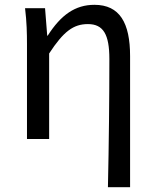

<svg xmlns="http://www.w3.org/2000/svg" viewBox="-20 -577 644 797"><path d="M428 200H520V-344C520 -482 477 -557 372 -557C292 -557 233 -515 178 -429H176L167 -543H84C91 -486 92 -438 92 -394V0H184V-355C244 -447 285 -477 345 -477C409 -477 434 -434 434 -332C434 -176 432 23 428 200Z"/></svg>

Font: Noto Sans KR
Style: Regular
Weight: 400
Designer: Ryoko NISHIZUKA 西塚涼子 (kana, bopomofo & ideographs); Paul D. Hunt (Latin, Greek & Cyrillic); Sandoll Communications 산돌커뮤니
Foundry: Adobe
Version: Version 2.004;hotconv 1.0.118;makeotfexe 2.5.65603